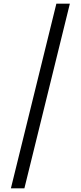

<svg xmlns="http://www.w3.org/2000/svg" viewBox="-20 -853 437 1039"><path d="M358 -833H285L39 166H112Z"/></svg>

Font: Noto Sans Oriya Cond
Style: Regular
Weight: 400
Width: 3
Designer: Amélie Bonet and Sol Matas
Foundry: Google LLC
Version: Version 2.006